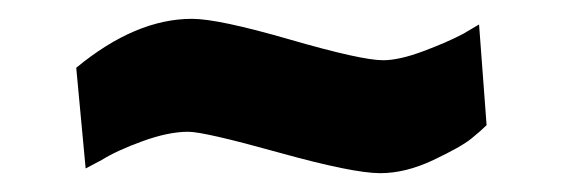

<svg xmlns="http://www.w3.org/2000/svg" viewBox="-20 -354 600 204"><path d="M489 -328 497 -221Q491 -215 480.5 -206.5Q470 -198 440.5 -184Q411 -170 384 -170Q355 -170 276 -192Q197 -214 180 -214Q159 -214 131.5 -204Q104 -194 88 -184L71 -175L61 -282Q124 -334 184 -334Q212 -334 288 -312Q364 -290 387 -290Q404 -290 429.5 -299.5Q455 -309 472 -318Z"/></svg>

Font: TitilliumText
Style: ExtraBold
Weight: 800
Designer: Accademia di Belle Arti di Urbino and others
Foundry: Accademia di Belle Arti di Urbino and others.
Version: Version 60.001